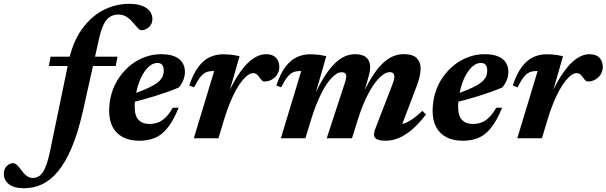

<svg xmlns="http://www.w3.org/2000/svg" viewBox="-212 -733 3215 1018"><path d="M47 -383.1 56.1 -432.5H411L401.4 -383.1ZM227.8 -144.8Q201.3 -28 167.7 50.8Q134.2 129.7 94.5 176.9Q54.8 224.1 9.9 244.6Q-34.9 265 -83.5 265Q-139 265 -165.3 243.2Q-191.6 221.3 -191.6 188.4Q-191.6 163.6 -176.8 147.9Q-161.9 132.2 -141.4 132.2Q-132.4 132.2 -122.1 141.8Q-111.8 151.3 -95.9 172.8Q-79.7 194.2 -66.3 202.3Q-52.9 210.4 -39.8 210.4Q-24.3 210.4 -11 204.2Q2.4 198 13.7 182.1Q25 166.2 35 138.2Q45 110.1 53.7 66.8L151.5 -405.8Q172.5 -507.5 220.6 -575.8Q268.6 -644.1 334.1 -678.4Q399.5 -712.7 472.3 -712.7Q514.7 -712.7 542.1 -701.9Q569.5 -691 582.8 -672.9Q596 -654.7 596 -632.5Q596 -606.1 578.2 -589.5Q560.3 -572.8 537.5 -572.8Q528.8 -572.8 517.7 -585.5Q506.6 -598.1 490.3 -616.4Q474.4 -635.3 456 -645.6Q437.5 -655.9 416.8 -655.9Q390.7 -655.9 371.5 -644.1Q352.2 -632.2 338.1 -604.1Q324 -576 313 -527Z M623 -399.3Q602.9 -399.3 584.7 -385.8Q566.5 -372.4 551.4 -349Q536.2 -325.7 525.3 -296Q514.3 -266.2 508.2 -233.4Q502 -200.5 502 -167.9Q502 -118 523 -96.8Q544 -75.7 578.9 -75.7Q604.4 -75.7 625.4 -83.5Q646.4 -91.3 665.7 -110Q684.9 -128.6 704 -161.7H735.3Q707.2 -93.3 676.6 -55.2Q646.1 -17.1 609.7 -2Q573.4 13.2 526.8 13.2Q475.7 13.2 439.8 -5.6Q404 -24.4 385.3 -59.7Q366.7 -95 366.7 -144.3Q366.7 -196.8 381.3 -242.8Q396 -288.9 422.5 -326Q449 -363.2 483.7 -390.1Q518.5 -417 558.8 -431.3Q599.1 -445.7 641.8 -445.7Q687.5 -445.7 715.3 -433.3Q743.1 -420.9 755.8 -399.9Q768.5 -378.8 768.5 -352.7Q768.5 -329.3 759.3 -306.8Q750 -284.2 734.9 -268.6Q706.2 -256.6 674.1 -245.1Q642 -233.6 607.9 -223.1Q573.8 -212.5 538.9 -203Q504 -193.6 469.6 -185.4L471.1 -227.5Q517.2 -242.7 549.6 -256Q581.9 -269.3 602.9 -281.5Q623.9 -293.7 635.4 -306Q647 -318.3 651.7 -331.5Q656.3 -344.8 656.3 -359.9Q656.3 -372.6 652.6 -381.2Q648.9 -389.9 641.6 -394.6Q634.2 -399.3 623 -399.3Z M923.5 -356.2Q921.5 -356.2 919.8 -356.2Q918 -356.2 916 -356.2Q896.8 -356.2 881.4 -350Q866 -343.8 850.9 -325.4Q835.9 -307 816.9 -269.9L791.5 -280Q813.3 -343.7 840.7 -379.6Q868.2 -415.5 901.1 -430.4Q933.9 -445.2 971.3 -445.2Q987.9 -445.2 1001.4 -444.1Q1014.8 -443 1028.4 -440.9Q1042.1 -438.7 1058.2 -435.1L991.8 -204.4L986.7 -213.5Q1024.5 -299.1 1060.8 -350Q1097.1 -400.9 1131.4 -423.3Q1165.8 -445.7 1197.7 -445.7Q1233.3 -445.7 1251.1 -427.1Q1268.9 -408.5 1268.9 -378.3Q1268.9 -356.1 1258 -338.6Q1247.1 -321.1 1229.1 -311Q1211 -300.9 1189.4 -300.9Q1182.8 -300.9 1177.3 -305.9Q1171.8 -311 1163.7 -322.8Q1155.6 -334.7 1147.8 -340Q1140 -345.3 1130.1 -345.3Q1117.9 -345.3 1103.1 -335.4Q1088.4 -325.4 1072.3 -305.6Q1056.3 -285.8 1039.8 -256.3Q1023.3 -226.7 1007.1 -187.5Q991 -148.4 976.4 -99.8L946.4 0H815.7Z M1905.7 -36.1 1888.9 -71.2Q1911.6 -71.5 1933.3 -79.5Q1955.1 -87.4 1978.2 -103.9Q2001.4 -120.3 2027.2 -145.3L2046.7 -126.2Q2008.5 -76.4 1972.3 -45.7Q1936 -15 1901.5 -0.9Q1866.9 13.2 1832.7 13.2Q1790.2 13.2 1777.4 -1.4Q1764.5 -16 1777.5 -49.5L1866 -278.3Q1872.9 -296.6 1876 -307.3Q1879 -318.1 1879 -326.1Q1879 -337.2 1873.3 -343.8Q1867.6 -350.4 1853.7 -350.4Q1838.3 -350.4 1818.6 -336.7Q1798.9 -323.1 1776.8 -294Q1754.7 -264.9 1731.9 -218.6Q1709.1 -172.3 1687.8 -106.9L1654.3 0H1520.3L1613.2 -283.8Q1617.4 -295.6 1619.6 -304.1Q1621.8 -312.5 1622.8 -318.4Q1623.8 -324.4 1623.8 -328.4Q1623.8 -339.4 1617.5 -344.7Q1611.3 -350.1 1598.4 -350.1Q1581.9 -350.1 1562.1 -334.6Q1542.3 -319.1 1521 -288.2Q1499.8 -257.2 1478.7 -210.4Q1457.6 -163.5 1438.2 -100.9L1407.3 0H1277.2L1385 -356.2Q1383 -356.2 1381.3 -356.2Q1379.5 -356.2 1377.5 -356.2Q1358.3 -356.2 1342.9 -350Q1327.5 -343.8 1312.4 -325.4Q1297.4 -307 1278.4 -269.9L1253 -280Q1274.8 -343.7 1302.2 -379.6Q1329.7 -415.5 1362.6 -430.4Q1395.4 -445.2 1432.8 -445.2Q1449.1 -445.2 1462.4 -444.1Q1475.7 -443 1489 -440.9Q1502.3 -438.7 1518.1 -435.1L1450.1 -199.6L1446.3 -208.7Q1478 -279.1 1507.2 -325.3Q1536.4 -371.5 1564.1 -397.7Q1591.8 -424 1618.3 -434.9Q1644.9 -445.7 1670.8 -445.7Q1711.7 -445.7 1731.2 -427.4Q1750.6 -409.1 1750.6 -376.8Q1750.6 -364.2 1747.5 -348.8Q1744.4 -333.3 1738.7 -314.7L1707.2 -203.1H1697.7Q1728.6 -274 1757.7 -321Q1786.9 -368 1815.1 -395.3Q1843.3 -422.6 1871.4 -434.2Q1899.4 -445.9 1928.1 -445.9Q1976.8 -445.9 1997.5 -425Q2018.2 -404.1 2018.2 -370.4Q2018.2 -352.3 2013.1 -328.4Q2008 -304.4 1996.9 -275.5Z M2338 -399.3Q2317.9 -399.3 2299.7 -385.8Q2281.5 -372.4 2266.4 -349Q2251.2 -325.7 2240.3 -296Q2229.3 -266.2 2223.2 -233.4Q2217 -200.5 2217 -167.9Q2217 -118 2238 -96.8Q2259 -75.7 2293.9 -75.7Q2319.4 -75.7 2340.4 -83.5Q2361.4 -91.3 2380.7 -110Q2399.9 -128.6 2419 -161.7H2450.3Q2422.2 -93.3 2391.6 -55.2Q2361.1 -17.1 2324.7 -2Q2288.4 13.2 2241.8 13.2Q2190.7 13.2 2154.8 -5.6Q2119 -24.4 2100.3 -59.7Q2081.7 -95 2081.7 -144.3Q2081.7 -196.8 2096.3 -242.8Q2111 -288.9 2137.5 -326Q2164 -363.2 2198.7 -390.1Q2233.5 -417 2273.8 -431.3Q2314.1 -445.7 2356.8 -445.7Q2402.5 -445.7 2430.3 -433.3Q2458.1 -420.9 2470.8 -399.9Q2483.5 -378.8 2483.5 -352.7Q2483.5 -329.3 2474.3 -306.8Q2465 -284.2 2449.9 -268.6Q2421.2 -256.6 2389.1 -245.1Q2357 -233.6 2322.9 -223.1Q2288.8 -212.5 2253.9 -203Q2219 -193.6 2184.6 -185.4L2186.1 -227.5Q2232.2 -242.7 2264.6 -256Q2296.9 -269.3 2317.9 -281.5Q2338.9 -293.7 2350.4 -306Q2362 -318.3 2366.7 -331.5Q2371.3 -344.8 2371.3 -359.9Q2371.3 -372.6 2367.6 -381.2Q2363.9 -389.9 2356.6 -394.6Q2349.2 -399.3 2338 -399.3Z M2638.5 -356.2Q2636.5 -356.2 2634.8 -356.2Q2633 -356.2 2631 -356.2Q2611.8 -356.2 2596.4 -350Q2581 -343.8 2565.9 -325.4Q2550.9 -307 2531.9 -269.9L2506.5 -280Q2528.3 -343.7 2555.7 -379.6Q2583.2 -415.5 2616.1 -430.4Q2648.9 -445.2 2686.3 -445.2Q2702.9 -445.2 2716.4 -444.1Q2729.8 -443 2743.4 -440.9Q2757.1 -438.7 2773.2 -435.1L2706.8 -204.4L2701.7 -213.5Q2739.5 -299.1 2775.8 -350Q2812.1 -400.9 2846.4 -423.3Q2880.8 -445.7 2912.7 -445.7Q2948.3 -445.7 2966.1 -427.1Q2983.9 -408.5 2983.9 -378.3Q2983.9 -356.1 2973 -338.6Q2962.1 -321.1 2944.1 -311Q2926 -300.9 2904.4 -300.9Q2897.8 -300.9 2892.3 -305.9Q2886.8 -311 2878.7 -322.8Q2870.6 -334.7 2862.8 -340Q2855 -345.3 2845.1 -345.3Q2832.9 -345.3 2818.1 -335.4Q2803.4 -325.4 2787.3 -305.6Q2771.3 -285.8 2754.8 -256.3Q2738.3 -226.7 2722.1 -187.5Q2706 -148.4 2691.4 -99.8L2661.4 0H2530.7Z"/></svg>

Font: Newsreader Text
Style: Italic
Weight: 400
Italic angle: -17°
Designer: Hugues Gentile
Foundry: Production Type
Version: Version 1.001